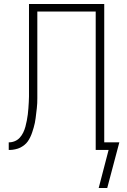

<svg xmlns="http://www.w3.org/2000/svg" viewBox="-20 -755 640 967"><path d="M520 192H477L527 0H462V-697H168V-285Q168 -273 168 -260.5Q168 -248 167.5 -235.5Q167 -223 165.5 -210.5Q164 -198 162.5 -185.5Q161 -173 159.5 -160.5Q158 -148 155.5 -136Q153 -124 149.5 -112Q146 -100 142 -88Q138 -76 132.5 -64.5Q127 -53 120 -43Q113 -33 103 -25Q93 -17 82 -11.5Q71 -6 56.5 -3Q42 0 34 0H24V-38Q40 -38 54.5 -44Q69 -50 79.5 -61.5Q90 -73 97 -87.5Q104 -102 108 -117Q112 -132 115 -147.5Q118 -163 120 -178.5Q122 -194 123 -209.5Q124 -225 125 -241L126 -269V-735H505V-38H581Z"/></svg>

Font: Iosevka Aile Extralight
Style: Regular
Weight: 200
Designer: Belleve Invis
Foundry: Belleve Invis
Version: Version 31.1.0; ttfautohint (v1.8.4)